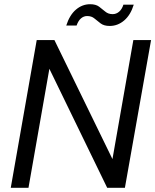

<svg xmlns="http://www.w3.org/2000/svg" viewBox="-20 -890 736 910"><path d="M31 0 154 -700H238L513 -136L612 -700H696L572 0H488L214 -564L115 0ZM294 -769Q310 -819 340 -844.5Q370 -870 407 -870Q434 -870 449.5 -858.5Q465 -847 479 -835Q493 -823 514 -823Q531 -823 544.5 -834.5Q558 -846 565 -868H614Q599 -819 568.5 -793Q538 -767 500 -767Q473 -767 457 -779Q441 -791 427.5 -802.5Q414 -814 393 -814Q377 -814 364 -803Q351 -792 343 -769Z"/></svg>

Font: DM Sans 12pt
Style: Italic
Weight: 400
Italic angle: -10°
Version: Version 4.004;gftools[0.9.30]